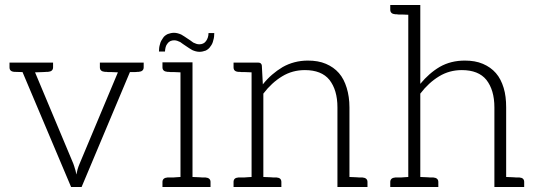

<svg xmlns="http://www.w3.org/2000/svg" viewBox="-20 -747 2154 767"><path d="M516 -497H479H379V-478C379 -467 386 -461 399 -460H405C407 -460 409 -459 412 -459H427C434 -459 442 -458 451 -458L298 -93C295 -86 292 -78 290 -71C288 -64 287 -57 285 -50C284 -52 284 -55 283 -60C282 -65 281 -69 280 -71C278 -78 276 -85 273 -93L120 -458C131 -458 142 -459 150 -459C158 -459 164 -460 166 -460H172C185 -461 192 -467 192 -478V-497H91H54H18V-478C18 -467 24 -461 37 -460C37 -460 48 -460 70 -459L264 0H306L499 -459H518C524 -459 527 -460 529 -460H534C547 -461 554 -467 554 -478V-497Z M801 -38H796H788C785 -38 780 -39 773 -39C766 -39 758 -40 749 -40V-498H701H629V-478C629 -467 636 -461 649 -460H654C656 -460 659 -459 662 -459H677C684 -459 692 -458 701 -458V-40C690 -40 680 -38 672 -38H655H649C636 -37 629 -31 629 -20V0H701H749H821V-20C821 -31 814 -37 801 -38ZM776 -570C768 -570 760 -573 752 -577C744 -583 737 -588 729 -593C721 -598 712 -605 704 -609C695 -613 685 -616 675 -616C667 -616 658 -614 650 -611C642 -607 635 -602 631 -595C626 -588 621 -580 619 -570C616 -561 615 -551 615 -541H639C640 -554 642 -565 649 -573C655 -582 665 -586 676 -586C684 -586 692 -583 700 -579C707 -574 715 -568 723 -563C731 -558 740 -551 748 -547C757 -543 767 -540 777 -540C785 -540 794 -542 802 -545C810 -549 817 -555 821 -562C826 -568 830 -576 832 -586C835 -595 836 -605 836 -615H813C813 -602 809 -591 803 -583C797 -574 787 -570 776 -570Z M1428 -38H1423H1415C1412 -38 1407 -39 1400 -39C1393 -39 1385 -40 1376 -40V-318C1376 -347 1372 -373 1365 -396C1358 -419 1348 -439 1334 -455C1320 -471 1303 -483 1282 -492C1261 -501 1237 -505 1210 -505C1173 -505 1139 -496 1109 -479C1079 -461 1053 -439 1030 -410L1026 -485C1025 -493 1020 -497 1011 -497H985H913V-478C913 -467 919 -461 932 -460H938C940 -460 942 -459 945 -459H960C967 -459 976 -458 985 -458V-40C973 -40 963 -38 955 -38H939H932C919 -37 913 -31 913 -20V0H985H1032H1104V-20C1104 -31 1098 -37 1085 -38H1079H1072C1069 -38 1064 -39 1057 -39C1050 -39 1041 -40 1032 -40V-373C1054 -402 1079 -425 1107 -442C1135 -459 1165 -467 1198 -467C1242 -467 1275 -454 1296 -428C1317 -401 1328 -365 1328 -318V0H1376H1448V-20C1448 -31 1441 -37 1428 -38Z M2055 -38H2049H2042C2039 -38 2034 -39 2027 -39C2020 -39 2011 -40 2002 -40V-318C2002 -347 1999 -373 1992 -396C1985 -419 1975 -439 1961 -455C1947 -471 1930 -483 1909 -492C1888 -501 1864 -505 1837 -505C1800 -505 1767 -497 1737 -480C1708 -463 1682 -440 1659 -412V-727H1611H1539V-708C1539 -697 1546 -691 1559 -690H1564C1566 -690 1569 -689 1572 -689H1587C1594 -689 1602 -688 1611 -688V-40C1600 -40 1590 -38 1582 -38H1565H1559C1546 -37 1539 -31 1539 -20V0H1611H1659H1731V-20C1731 -31 1724 -37 1711 -38H1706H1698C1695 -38 1690 -39 1683 -39C1676 -39 1668 -40 1659 -40V-373C1681 -402 1706 -425 1734 -442C1762 -459 1792 -467 1825 -467C1869 -467 1902 -454 1923 -428C1944 -401 1955 -365 1955 -318V0H2002H2074V-20C2074 -31 2068 -37 2055 -38Z"/></svg>

Font: SVN-Aleo
Style: Light
Weight: 300
Designer: Alessio Laiso
Version: Version 1.2.2